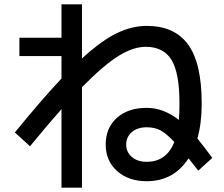

<svg xmlns="http://www.w3.org/2000/svg" viewBox="-20 -810 1040 890"><path d="M70 -635H265V-790H360V-539Q452 -623 522 -656.5Q592 -690 660 -690Q789 -690 852 -603.5Q915 -517 915 -330Q915 -239 895 -168Q926 -130 964 -78L899 -19Q875 -50 854 -76Q785 30 660 30Q576 30 523 -17Q470 -64 470 -140Q470 -217 521.5 -263.5Q573 -310 660 -310Q738 -310 809 -254Q812 -288 812 -330Q812 -472 775 -532.5Q738 -593 655 -593Q599 -593 531.5 -552Q464 -511 360 -406V60H265V-304Q206 -238 119 -132L49 -196Q171 -346 265 -446V-550H70ZM788 -152Q748 -194 721.5 -207Q695 -220 660 -220Q617 -220 591 -197.5Q565 -175 565 -140Q565 -105 591 -82.5Q617 -60 660 -60Q752 -60 788 -152Z"/></svg>

Font: M PLUS 1p Medium
Style: Regular
Weight: 500
Version: Version 1.062